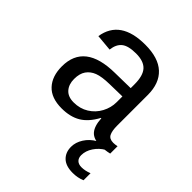

<svg xmlns="http://www.w3.org/2000/svg" viewBox="-205 -669 1009 1009"><g transform="rotate(45 300.0 -164.5)"><path d="M537.6 -54.2Q550.3 -54.2 566.4 -57.6V-2.9Q533.2 4.9 498.5 4.9Q449.7 4.9 427.5 -20.8Q405.3 -46.4 402.3 -101.1H399.4Q367.7 -42 324.5 -16.1Q281.2 9.8 217.8 9.8Q140.6 9.8 101.6 -32.2Q62.5 -74.2 62.5 -147.5Q62.5 -317.9 284.2 -320.3L399.4 -322.3V-351.1Q399.4 -415 373.5 -443.1Q347.7 -471.2 291 -471.2Q233.4 -471.2 208 -450.7Q182.6 -430.2 177.7 -387.2L85.9 -395.5Q108.4 -538.1 292.5 -538.1Q390.1 -538.1 439.2 -492.4Q488.3 -446.8 488.3 -360.4V-132.8Q488.3 -93.8 498.5 -74Q508.8 -54.2 537.6 -54.2ZM240.2 -57.1Q287.1 -57.1 323.2 -79.6Q359.4 -102.1 379.4 -139.6Q399.4 -177.2 399.4 -217.3V-260.7L306.6 -258.8Q249 -257.8 218.8 -246.1Q188.5 -234.4 171.6 -210.2Q154.8 -186 154.8 -146Q154.8 -106 176.5 -81.5Q198.2 -57.1 240.2 -57.1ZM566.4 195.3Q535.6 208.5 498.5 208.5Q447.3 208.5 421.4 183.6Q395.5 158.7 395.5 117.2Q395.5 84 415.8 52Q436 20 471.2 0H536.1Q504.9 17.6 484.6 48.1Q464.4 78.6 464.4 110.8Q464.4 131.3 476.3 143.1Q488.3 154.8 510.3 154.8Q536.6 154.8 566.4 143.1Z"/></g></svg>

Font: Liberation Mono
Style: Regular
Weight: 400
Monospace: yes
Designer: Steve Matteson
Foundry: Ascender Corporation
Version: Version 2.1.5